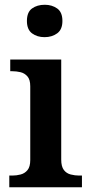

<svg xmlns="http://www.w3.org/2000/svg" viewBox="-20 -786 380 806"><path d="M19 0V-49H32Q49 -49 66.5 -53.5Q84 -58 95.5 -72Q107 -86 107 -114V-424Q107 -452 95 -465.5Q83 -479 66 -483Q49 -487 32 -487H23V-536H237V-116Q237 -87 248 -72.5Q259 -58 277 -53.5Q295 -49 312 -49H324V0ZM167 -630Q136 -630 114.5 -646Q93 -662 93 -698Q93 -735 114.5 -750.5Q136 -766 168 -766Q198 -766 220 -750.5Q242 -735 242 -698Q242 -662 220 -646Q198 -630 167 -630Z"/></svg>

Font: Noto Serif Bengali SemiBold
Style: Regular
Weight: 600
Version: Version 2.003